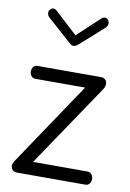

<svg xmlns="http://www.w3.org/2000/svg" viewBox="-84 -783 568 836"><g transform="rotate(10 200.5 -365.5)"><path d="M198 -633 297 -725Q303 -731 312 -731Q320 -731 325.5 -724Q331 -717 331 -709Q331 -696 319 -686L218 -596Q206 -586 198 -586Q188 -586 178 -596L77 -686Q64 -696 64 -709Q64 -717 69.5 -724Q75 -731 83 -731Q92 -731 98 -725ZM354 -58Q364 -58 371 -49.5Q378 -41 378 -28Q378 -17 371.5 -8.5Q365 0 354 0H51Q38 0 31 -8Q24 -16 24 -26Q24 -32 27 -39Q30 -46 34 -51L279 -416H58Q48 -416 41 -424.5Q34 -433 34 -444Q34 -456 40.5 -464.5Q47 -473 58 -473H341Q351 -473 358.5 -466Q366 -459 366 -447Q366 -434 358 -423L112 -58Z"/></g></svg>

Font: Dosis
Style: Book
Weight: 400
Designer: EdgarTolentino, PabloImpallari, IginoMarini
Foundry: EdgarTolentino, PabloImpallari, IginoMarini
Version: Version 1.007